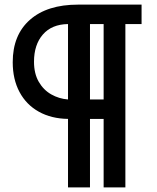

<svg xmlns="http://www.w3.org/2000/svg" viewBox="-20 -730 677 830"><path d="M35 -461Q35 -579 109.5 -644.5Q184 -710 317 -710H592V-626H522V80H428V-216H369V80H274V-216Q202 -217 148 -247Q94 -277 64.5 -332Q35 -387 35 -461ZM127 -463Q127 -412 147.5 -376.5Q168 -341 201.5 -322Q235 -303 274 -300V-626Q204 -625 165.5 -581Q127 -537 127 -463ZM428 -626H369V-300H428Z"/></svg>

Font: Raleway Thin SemiBold
Style: Regular
Weight: 600
Version: Version 4.026